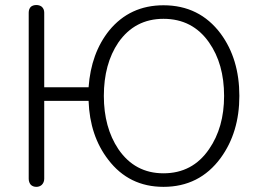

<svg xmlns="http://www.w3.org/2000/svg" viewBox="-20 -723 1040 761"><path d="M155.3 -672.9Q155.3 -687.5 145.5 -696.3Q136.7 -703.1 124 -703.1Q111.3 -703.1 102.5 -696.3Q93.8 -687.5 93.8 -672.9V-14.6Q93.8 0 102.5 9.8Q111.3 17.6 124 17.6Q136.7 17.6 145.5 9.8Q155.3 0 155.3 -14.6V-323.2H331.1Q335.9 -184.6 409.2 -89.8Q491.2 17.6 627.9 17.6Q770.5 17.6 854.5 -96.7Q928.7 -198.2 928.7 -342.8Q928.7 -489.3 854.5 -589.8Q770.5 -702.1 627.9 -702.1Q495.1 -702.1 413.1 -602.5Q340.8 -512.7 331.1 -377H155.3ZM627.9 -648.4Q743.2 -648.4 808.6 -554.7Q868.2 -469.7 868.2 -342.8Q868.2 -217.8 808.6 -131.8Q743.2 -36.1 627.9 -36.1Q514.6 -36.1 449.2 -131.8Q391.6 -217.8 391.6 -342.8Q391.6 -469.7 449.2 -554.7Q514.6 -648.4 627.9 -648.4Z"/></svg>

Font: GulimChe
Style: Regular
Weight: 400
Monospace: yes
Version: Version 2.21